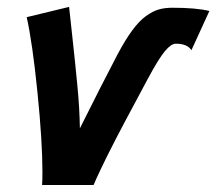

<svg xmlns="http://www.w3.org/2000/svg" viewBox="-20 -528 618 548"><path d="M100.1 0Q101.1 -10.3 101.1 -37.1Q101.1 -124.5 86.9 -264.6Q72.8 -404.8 56.2 -479L177.2 -508.3Q180.2 -481 185.8 -429.2Q191.4 -377.4 194.1 -351.6Q196.8 -325.7 200.4 -288.1Q204.1 -250.5 205.8 -220.5Q207.5 -190.4 208 -161.6Q272 -290 315.4 -372.6Q337.4 -414.1 357.4 -441.2Q377.4 -468.3 396.7 -482.2Q416 -496.1 433.1 -501Q450.2 -505.9 472.2 -505.9Q540.5 -505.9 577.6 -496.6L526.4 -384.8Q514.6 -403.3 481.4 -403.3Q468.8 -403.3 450.9 -382.3Q433.1 -361.3 400.4 -300.3Q393.1 -286.6 368.2 -240Q343.3 -193.4 336.2 -180.2Q329.1 -167 311.5 -133.1Q293.9 -99.1 285.9 -82.8Q277.8 -66.4 266.6 -43Q255.4 -19.5 247.1 0Z"/></svg>

Font: Fantasque Sans Mono
Style: Bold Italic
Weight: 700
Italic angle: -11°
Monospace: yes
Designer: Jany Belluz
Version: Version 1.7.1